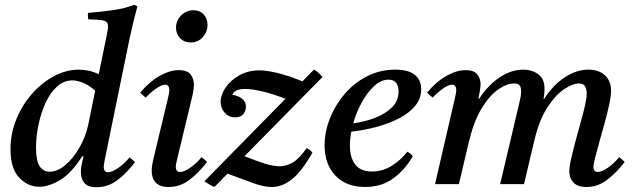

<svg xmlns="http://www.w3.org/2000/svg" viewBox="-20 -772 2656 805"><path d="M330 -117H325Q278 -44 231 -16.5Q184 11 145 11Q97 11 60.5 -27Q24 -65 24 -147Q24 -212 48.5 -272Q73 -332 114.5 -379Q156 -426 207 -453Q258 -480 310 -480Q330 -480 351.5 -475.5Q373 -471 394 -461L426 -617Q429 -631 431 -643Q433 -655 433 -662Q433 -681 415.5 -685.5Q398 -690 350 -691Q349 -698 348.5 -704.5Q348 -711 349 -718Q403 -722 454.5 -729.5Q506 -737 543 -752L556 -745Q546 -708 535.5 -664Q525 -620 514 -565L421 -111Q420 -104 417.5 -92.5Q415 -81 415 -72Q415 -50 433 -50Q450 -50 476 -68Q502 -86 523 -112Q536 -103 546 -92Q512 -47 472.5 -17Q433 13 385 13Q349 13 334 -4.5Q319 -22 319 -51Q319 -65 322 -80Q325 -95 330 -117ZM350 -249 379 -392Q350 -417 325.5 -426Q301 -435 284 -435Q247 -435 218 -408Q189 -381 170 -338.5Q151 -296 141 -247Q131 -198 131 -154Q131 -97 146.5 -74.5Q162 -52 188 -52Q221 -52 254 -80Q287 -108 313 -153Q339 -198 350 -249Z M825 -113Q838 -104 848 -93Q814 -48 774.5 -18Q735 12 687 12Q650 12 633 -6.5Q616 -25 616 -56Q616 -67 618 -79.5Q620 -92 623 -105L683 -355Q690 -384 690 -393Q690 -417 672 -417Q658 -417 635.5 -401.5Q613 -386 591 -363Q584 -368 578.5 -373Q573 -378 568 -384Q608 -431 650.5 -454.5Q693 -478 730 -478Q764 -478 778.5 -460.5Q793 -443 793 -417Q793 -408 791.5 -397.5Q790 -387 788 -376L724 -110Q723 -103 720 -92.5Q717 -82 717 -72Q717 -63 721 -57Q725 -51 735 -51Q752 -51 778 -69Q804 -87 825 -113ZM779 -594Q752 -594 735 -612Q718 -630 718 -656Q718 -686 739.5 -707.5Q761 -729 791 -729Q818 -729 834 -711.5Q850 -694 850 -668Q850 -638 830 -616Q810 -594 779 -594Z M837 -12 1177 -358Q1116 -381 1075 -390Q1034 -399 1008 -399Q962 -399 954 -374Q976 -372 993.5 -359.5Q1011 -347 1011 -324Q1011 -307 1000 -293.5Q989 -280 966 -280Q939 -280 922 -299.5Q905 -319 905 -345Q905 -374 925.5 -404.5Q946 -435 983 -456Q1020 -477 1068 -477Q1094 -477 1137.5 -467.5Q1181 -458 1248 -431L1296 -480Q1305 -477 1316.5 -465.5Q1328 -454 1332 -449L1005 -117Q1058 -96 1092 -85.5Q1126 -75 1154 -75Q1180 -75 1206.5 -90Q1233 -105 1266 -151Q1282 -143 1290 -132Q1245 -53 1204 -20.5Q1163 12 1120 12Q1086 12 1039.5 -5Q993 -22 934 -44L880 11Q873 11 857 1Q841 -9 837 -12Z M1746 -398Q1746 -359 1721 -328.5Q1696 -298 1653.5 -276Q1611 -254 1559 -240Q1507 -226 1453 -220Q1447 -189 1447 -162Q1447 -112 1469 -82.5Q1491 -53 1540 -53Q1583 -53 1621 -76Q1659 -99 1688 -136Q1704 -127 1711 -117Q1677 -59 1628 -23.5Q1579 12 1511 12Q1432 12 1386.5 -35.5Q1341 -83 1341 -163Q1341 -219 1363 -275Q1385 -331 1424.5 -377.5Q1464 -424 1518.5 -452Q1573 -480 1637 -480Q1693 -480 1719.5 -458Q1746 -436 1746 -398ZM1461 -255Q1508 -261 1551.5 -277.5Q1595 -294 1623 -321.5Q1651 -349 1651 -389Q1651 -411 1641 -424.5Q1631 -438 1609 -438Q1578 -438 1549 -411.5Q1520 -385 1497 -343Q1474 -301 1461 -255Z M2439 12Q2402 12 2384.5 -6.5Q2367 -25 2367 -53Q2367 -73 2374.5 -106Q2382 -139 2392.5 -178.5Q2403 -218 2414 -257Q2425 -296 2432.5 -328.5Q2440 -361 2440 -380Q2440 -396 2433.5 -409Q2427 -422 2406 -422Q2382 -422 2346 -398.5Q2310 -375 2275.5 -322.5Q2241 -270 2220 -182L2177 0H2077L2157 -339Q2161 -355 2163 -367Q2165 -379 2165 -389Q2165 -405 2159 -413.5Q2153 -422 2135 -422Q2104 -422 2067.5 -396Q2031 -370 1999 -317Q1967 -264 1947 -182L1904 0H1804L1886 -355Q1893 -384 1893 -393Q1893 -417 1875 -417Q1861 -417 1838.5 -401.5Q1816 -386 1794 -363Q1787 -368 1781.5 -373Q1776 -378 1771 -384Q1809 -430 1852 -454Q1895 -478 1932 -478Q1967 -478 1981 -460Q1995 -442 1995 -419Q1995 -411 1992.5 -394.5Q1990 -378 1986 -358H1989Q2025 -414 2074 -447Q2123 -480 2173 -480Q2211 -480 2237 -460.5Q2263 -441 2263 -401Q2263 -394 2262.5 -385Q2262 -376 2259 -358H2262Q2300 -417 2349 -448.5Q2398 -480 2447 -480Q2491 -480 2516.5 -456Q2542 -432 2542 -392Q2542 -370 2534.5 -335Q2527 -300 2516 -259.5Q2505 -219 2494 -180.5Q2483 -142 2475.5 -112.5Q2468 -83 2468 -71Q2468 -64 2472 -57.5Q2476 -51 2486 -51Q2503 -51 2529 -69Q2555 -87 2576 -113Q2589 -104 2599 -93Q2565 -48 2525.5 -18Q2486 12 2439 12Z"/></svg>

Font: Tiro Devanagari Hindi
Style: Italic
Weight: 400
Italic angle: -11°
Designer: Devanagari: John Hudson & Fiona Ross, assisted by Paul Hanslow. Latin: John Hudson with Paul Hanslow, assisted by Kaja S
Foundry: Tiro Typeworks Ltd.
Version: Version 1.52